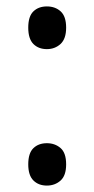

<svg xmlns="http://www.w3.org/2000/svg" viewBox="-20 -566 293 598"><path d="M68 -480Q68 -515 84 -530.5Q100 -546 126 -546Q152 -546 169 -530.5Q186 -515 186 -480Q186 -445 168.5 -429Q151 -413 126 -413Q100 -413 84 -429Q68 -445 68 -480ZM68 -54Q68 -89 84 -104.5Q100 -120 126 -120Q151 -120 168.5 -105Q186 -90 186 -54Q186 -19 168.5 -3.5Q151 12 126 12Q100 12 84 -4Q68 -20 68 -54Z"/></svg>

Font: Noto Sans Gujarati SemiCondensed
Style: Regular
Weight: 400
Width: 4
Designer: Jelle Bosma - Monotype Design Team, Universal Thirst
Foundry: Monotype Imaging Inc.
Version: Version 2.106; ttfautohint (v1.8.4.7-5d5b)